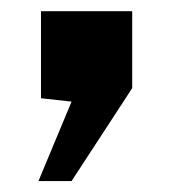

<svg xmlns="http://www.w3.org/2000/svg" viewBox="-20 -176 333 342"><path d="M48.5 146.5 107.5 5 53 -1V-156H215.5V-19L107.5 146.5Z"/></svg>

Font: Public Sans ExtraBold
Style: Regular
Weight: 800
Designer: The Public Sans Project Authors: Dan O. Williams and USWDS (Libre Franklin designed by Pablo Impallari and Rodrigo Fuenz
Version: Version 1.007